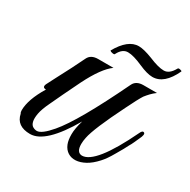

<svg xmlns="http://www.w3.org/2000/svg" viewBox="-112 -560 657 665"><g transform="rotate(30 217.0 -228.0)"><path d="M22 -58Q22 -101 59 -162Q43 -162 50 -178L68 -213Q85 -245 99 -272.5Q113 -300 124 -323Q134 -344 163 -344H224Q189 -319 151 -243Q133 -206 119 -177Q105 -148 95 -126Q80 -95 76.5 -75Q73 -55 76 -43Q79 -31 87 -26.5Q95 -22 103 -22Q122 -22 156 -62Q210 -125 305 -323Q315 -344 344 -344H398Q387 -336 378.5 -327Q370 -318 363 -309Q352 -292 329 -245Q270 -127 262 -86Q259 -72 259 -60Q259 -27 281 -26Q334 -26 414 -193Q420 -207 427.5 -203Q435 -199 424 -177Q419 -166 414.5 -156Q410 -146 405 -138Q398 -123 379 -91Q362 -61 347 -45Q327 -23 307.5 -12.5Q288 -2 270.5 -1Q253 0 239.5 -8.5Q226 -17 219 -34Q213 -49 213 -72Q213 -95 223 -129Q149 -1 88 -1Q34 -1 25 -46Q22 -50 22 -58ZM356 -384Q335 -384 301 -399Q263 -416 241 -416Q219 -416 205 -389Q204 -383 189 -388L185 -391Q220 -453 263 -453Q283 -453 319 -439Q357 -423 379 -423Q401 -423 417 -452Q419 -458 432 -453L434 -451Q403 -384 356 -384Z"/></g></svg>

Font: #9Slide05 Great Vibes
Style: Regular
Weight: 400
Designer: Robert E. Leuschke
Foundry: Robert E. Leuschke
Version: Version 1.001